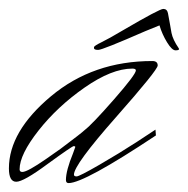

<svg xmlns="http://www.w3.org/2000/svg" viewBox="-24 -410 422 431"><path d="M302 -340Q206 -298 196.5 -298Q187 -298 187 -302V-304Q187 -307 203.5 -315Q220 -323 252 -342Q334 -390 342.5 -390Q351 -390 353 -380.5Q355 -371 357.5 -356Q360 -341 361 -336Q364 -321 377 -302L378 -300Q378 -297 370 -297Q362 -297 351 -315Q340 -333 334 -353ZM325 -119 326 -106Q165 1 130 1Q124 1 124 -6Q124 -27 140 -66L145 -80Q145 -82 141.5 -82Q138 -82 83 -42Q29 -2 12.5 -2Q-4 -2 -4 -32Q-4 -115 90.5 -194Q185 -273 318 -273Q330 -273 330 -263Q330 -253 236 -146.5Q142 -40 142 -18Q142 -14 148 -14Q154 -14 199 -40Q244 -66 284 -92ZM166 -118Q183 -131 232 -187Q281 -243 281 -252Q281 -256 273 -256Q227 -256 166 -213.5Q105 -171 62.5 -117Q20 -63 20 -30Q20 -24 26 -24Q32 -24 45.5 -31.5Q59 -39 78.5 -52.5Q98 -66 112 -76Q160 -112 166 -118Z"/></svg>

Font: Herr Von Muellerhoff
Style: Regular
Weight: 400
Version: Version 1.000